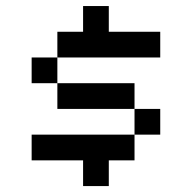

<svg xmlns="http://www.w3.org/2000/svg" viewBox="-20 -628 648 648"><path d="M173.6 -347.2H434V-260.4H173.6ZM434 -173.6V-86.8H347.2V0H260.4V-86.8H86.8V-173.6ZM520.8 -434H173.6V-520.8H260.4V-607.6H347.2V-520.8H520.8ZM434 -260.4H520.8V-173.6H434ZM173.6 -347.2H86.8V-434H173.6Z"/></svg>

Font: 8-bit Operator+ 8
Style: Regular
Weight: 400
Designer: GrandChaos9000
Version: Version 1.3.0 - August 1, 2014